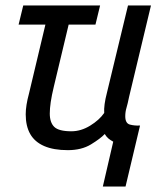

<svg xmlns="http://www.w3.org/2000/svg" viewBox="-20 -538 600 702"><path d="M356 144 394 -20Q383 -26 376 -32Q369 -38 363 -48Q347 -31 312.5 -10Q278 11 228 11Q176 11 141.5 -4Q107 -19 90.5 -48Q74 -77 74 -120Q74 -136 77 -155Q80 -174 86 -196L146 -448H48L65 -518H346L329 -448H231L177 -222Q169 -189 165.5 -165Q162 -141 162 -123Q162 -90 178.5 -74Q195 -58 241 -58Q276 -58 309.5 -78.5Q343 -99 361 -125Q360 -139 362.5 -157.5Q365 -176 371 -199L448 -518H532L452 -184Q447 -159 442.5 -144Q438 -129 438 -113Q438 -87 455 -82.5Q472 -78 492 -79L439 144Z"/></svg>

Font: Ubuntu Sans Mono
Style: Italic
Weight: 400
Italic angle: -13.5°
Monospace: yes
Designer: Dalton Maag Ltd
Foundry: Dalton Maag Ltd
Version: Version 1.006